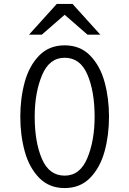

<svg xmlns="http://www.w3.org/2000/svg" viewBox="-20 -942 656 974"><path d="M83 -350Q83 -444 105.5 -526Q128 -608 178.5 -660Q229 -712 308 -712Q387 -712 437.5 -660Q488 -608 510.5 -526Q533 -444 533 -350Q533 -256 510.5 -174Q488 -92 437.5 -40Q387 12 308 12Q229 12 178.5 -40Q128 -92 105.5 -174Q83 -256 83 -350ZM460 -350Q460 -478 423.5 -563.5Q387 -649 308 -649Q230 -649 193 -560Q156 -471 156 -350Q156 -222 192.5 -136.5Q229 -51 308 -51Q386 -51 423 -140Q460 -229 460 -350ZM308 -867 192 -766H127L268 -922H348L489 -766H424Z"/></svg>

Font: Overpass Mono Light
Style: Regular
Weight: 300
Monospace: yes
Designer: Delve Withrington, Dave Bailey
Foundry: Delve Fonts
Version: Version 1.000;DELV;Overpass